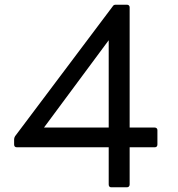

<svg xmlns="http://www.w3.org/2000/svg" viewBox="-20 -791 755 816"><path d="M519 5C526 5 531 1 531 -7V-165H637C645 -165 649 -169 649 -177V-238C649 -244 645 -249 637 -249H531V-760C531 -767 526 -771 519 -771H472C466 -771 462 -769 459 -764L44 -212C41 -207 40 -203 40 -198V-177C40 -169 44 -165 52 -165H442V-7C442 1 446 5 453 5ZM167 -249 442 -620V-249Z"/></svg>

Font: LINE Seed JP_OTF Regular
Style: Regular
Weight: 400
Designer: LY Corporation & Fontrix & Fontworks
Version: Version 1.002